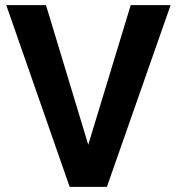

<svg xmlns="http://www.w3.org/2000/svg" viewBox="-20 -731 691 751"><path d="M318.8 -143.7 491.3 -710.9H647.3L398.1 0H294.6ZM159.9 -710.9 331.6 -143.7 356.9 0H252.5L4.5 -710.9Z"/></svg>

Font: Vazirmatn
Style: Regular
Weight: 400
Designer: Saber Rastikerdar
Foundry: Saber Rastikerdar
Version: Version 33.003;September 2, 2022;FontCreator 14.0.0.2862 64-